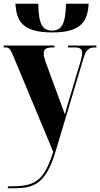

<svg xmlns="http://www.w3.org/2000/svg" viewBox="-23 -779 534 1024"><path d="M257 -606C418 -606 444 -673 450 -759H329C327 -647 303 -616 255 -616C205 -616 183 -646 181 -759H59C66 -672 89 -606 257 -606ZM19 215V225H54C156 225 221 203 273 30L421 -464C436 -513 448 -526 486 -526H491V-536H340V-526H376C403 -526 415 -518 415 -496C415 -486 412 -470 407 -453L343 -239C336 -217 330 -196 323 -169C316 -189 307 -214 297 -240L222 -444C215 -463 210 -481 210 -495C210 -515 222 -526 257 -526H267V-536H-3V-526H9C26 -526 33 -515 48 -480L261 31C207 200 155 215 19 215Z"/></svg>

Font: Noto Serif Display ExtraCondensed Black
Style: Regular
Weight: 900
Width: 2
Designer: Monotype Design Team
Foundry: Monotype Imaging Inc.
Version: Version 2.009